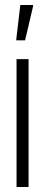

<svg xmlns="http://www.w3.org/2000/svg" viewBox="-20 -746 181 766"><path d="M46 0V-510H94V0ZM45 -585V-590L61 -726H112V-721L80 -585Z"/></svg>

Font: Saira Ultra Condensed Light
Style: Regular
Weight: 300
Width: 1
Designer: Hector Gatti with collaboration of the Omnibus-Type team
Foundry: Omnibus-Type
Version: Version 1.001; ttfautohint (v1.8)